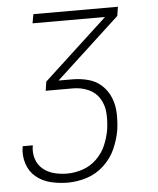

<svg xmlns="http://www.w3.org/2000/svg" viewBox="-53 -575 681 826"><g transform="rotate(-5 288.0 -162.5)"><path d="M207 205Q248 205 289 192Q330 179 363 148.5Q396 118 413.5 78.5Q431 39 438 -2Q443 -37 442 -73Q441 -109 428.5 -140.5Q416 -172 391.5 -195Q367 -218 333.5 -227Q300 -236 264 -236H205L481 -491L487 -530H122L115 -491H428L152 -236L146 -197H264Q299 -197 330 -183.5Q361 -170 378.5 -141.5Q396 -113 398 -78Q400 -43 395 -8Q389 26 375.5 58.5Q362 91 335.5 117Q309 143 275 154.5Q241 166 207 166Q179 166 151.5 159Q124 152 103 134.5Q82 117 73.5 90Q65 63 70 34V32H27L26 35Q20 72 31.5 107.5Q43 143 70.5 165.5Q98 188 134 196.5Q170 205 207 205Z"/></g></svg>

Font: Iosevka Sparkle Extralight
Style: Italic
Weight: 200
Italic angle: -9°
Designer: Belleve Invis
Foundry: Belleve Invis
Version: Version 4.5.0; ttfautohint (v1.8.3)